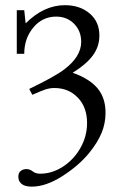

<svg xmlns="http://www.w3.org/2000/svg" viewBox="-20 -466 468 731"><path d="M101.1 244.6Q75.2 244.6 62.5 234.4Q49.8 224.1 49.8 207Q49.8 191.4 59.3 184.6Q68.8 177.7 80.1 177.7Q93.8 177.7 104.5 186.5Q115.2 195.3 133.3 195.3Q178.2 195.3 219.7 168.5Q261.2 141.6 286.4 96.9Q311.5 52.2 311.5 2.4Q311.5 -57.6 276.4 -94.2Q241.2 -130.9 187 -130.9Q169.9 -130.9 153.3 -125.5Q136.7 -120.1 103 -105L91.3 -127.4Q189.5 -174.8 224.6 -201.7Q289.1 -250.5 289.1 -306.6Q289.1 -348.1 262 -375.5Q234.9 -402.8 193.8 -402.8Q141.6 -402.8 106.9 -361.3Q72.3 -319.8 72.3 -261.2H43.9V-427.2H72.3L77.6 -377Q147 -446.3 227.1 -446.3Q284.2 -446.3 321.3 -414.8Q358.4 -383.3 358.4 -330.6Q358.4 -288.6 333.3 -254.6Q308.1 -220.7 256.8 -189Q320.3 -166.5 351.1 -130.1Q381.8 -93.8 381.8 -36.6Q381.8 3.9 366.5 40.8Q351.1 77.6 318.4 117.7Q278.8 165.5 216.6 205.1Q154.3 244.6 101.1 244.6Z"/></svg>

Font: Elstob Light
Style: Regular
Weight: 300
Designer: Peter S. Baker
Version: Version 1.015